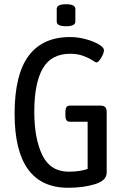

<svg xmlns="http://www.w3.org/2000/svg" viewBox="-20 -881 592 907"><path d="M484 -352V-66Q484 -28 429 -11Q374 6 302 6Q49 6 49 -344Q49 -528 115 -617Q181 -706 311 -706Q348 -706 385 -696Q422 -686 446.5 -671.5Q471 -657 471 -644Q471 -630 458 -608Q445 -586 435 -586Q432 -586 414 -597.5Q396 -609 370.5 -618Q345 -627 312 -627Q222 -627 182 -557.5Q142 -488 142 -353Q142 -226 180 -148Q218 -70 305 -70Q358 -70 394 -83V-306H309Q299 -306 294 -313Q289 -320 289 -336V-352Q289 -368 294 -375Q299 -382 309 -382H457Q484 -382 484 -352ZM248 -779V-839Q248 -861 292 -861Q336 -861 336 -839V-779Q336 -757 292 -757Q248 -757 248 -779Z"/></svg>

Font: Asap Condensed
Style: Regular
Weight: 400
Designer: Pablo Cosgaya
Foundry: Omnibus-Type
Version: Version 1.010; ttfautohint (v1.8)